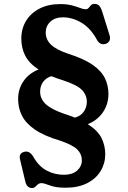

<svg xmlns="http://www.w3.org/2000/svg" viewBox="-20 -734 642 964"><path d="M189 185.5Q177.5 185.5 170.5 191.5Q163.5 197.5 157 203.8Q150.5 210 141 210Q114.5 210 107 177L80.5 66Q73.5 36 101 28.5Q127.5 21 146 51Q174 101 214 122.2Q254 143.5 301 143.5Q343 143.5 366.8 122.8Q390.5 102 391 71.5Q391 40 368.5 17Q346 -6 280 -28.5Q200.5 -52 155 -83.5Q109.5 -115 90.2 -153.5Q71 -192 71 -237Q71 -287 97.8 -326.2Q124.5 -365.5 173.5 -385Q125.5 -416.5 106.2 -455.2Q87 -494 87 -539.5Q87 -590.5 111.2 -629.8Q135.5 -669 179.2 -691.2Q223 -713.5 282 -713.5Q316.5 -713.5 341 -707Q365.5 -700.5 382 -694Q398.5 -687.5 410 -687.5Q419.5 -687.5 425 -694.2Q430.5 -701 436.8 -707.8Q443 -714.5 454.5 -714.5Q469 -714.5 477.8 -705.5Q486.5 -696.5 494 -673L530 -557.5Q535.5 -540.5 529 -528.5Q522.5 -516.5 507.5 -513Q481.5 -507 466.5 -534.5Q435 -592.5 389.2 -619.8Q343.5 -647 296 -647Q256 -647 232.8 -625Q209.5 -603 209.5 -571Q209.5 -535.5 235.8 -510Q262 -484.5 321.5 -464.5Q400.5 -439.5 444.8 -408.8Q489 -378 506.8 -341.2Q524.5 -304.5 524.5 -261.5Q524 -210 496.8 -170.2Q469.5 -130.5 421 -110.5Q470.5 -79 489.5 -41.2Q508.5 -3.5 508.5 41.5Q508 87.5 484.8 125.5Q461.5 163.5 417 186Q372.5 208.5 309 208.5Q260 208.5 230.2 197Q200.5 185.5 189 185.5ZM305.5 -161.5Q333 -153 356 -143.5Q384.5 -151 400 -172.5Q415.5 -194 416 -222.5Q416 -256.5 391.8 -282Q367.5 -307.5 296 -331Q264.5 -340.5 238 -351.5Q211.5 -343.5 196.5 -322.8Q181.5 -302 181.5 -274Q181.5 -236.5 211 -210Q240.5 -183.5 305.5 -161.5Z"/></svg>

Font: Fraunces 9pt SuperSoft SemiBold
Style: Regular
Weight: 600
Version: Version 1.000;[0bf87f6ff]